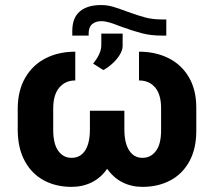

<svg xmlns="http://www.w3.org/2000/svg" viewBox="-20 -726 843 756"><path d="M752.9 -299.8V-212.9Q753.4 -142.1 726.3 -91.8Q699.2 -41.5 651.1 -15.9Q603 9.8 541 9.8Q497.6 9.8 461.9 -8.3Q426.3 -26.4 401.9 -61.5Q377.9 -26.4 341.8 -8.3Q305.7 9.8 261.7 9.8Q200.2 9.8 152.6 -15.9Q105 -41.5 77.6 -91.8Q50.3 -142.1 49.8 -212.9V-299.8Q50.3 -370.1 79.6 -420.4Q108.9 -470.7 159.9 -496.6Q210.9 -522.5 276.4 -522.5V-409.2Q237.8 -409.2 213.9 -381.6Q189.9 -354 189.5 -299.8V-212.9Q189.9 -158.7 209.7 -131.6Q229.5 -104.5 261.7 -104.5Q296.4 -104.5 315.2 -133.3Q334 -162.1 334 -216.8V-290H469.7V-216.8Q469.7 -163.1 488.5 -133.8Q507.3 -104.5 541 -104.5Q573.7 -104.5 594 -131.6Q614.3 -158.7 614.3 -212.9V-299.8Q614.3 -354 590.8 -381.6Q567.4 -409.2 527.3 -409.2V-522.5Q592.8 -522.5 644 -496.8Q695.3 -471.2 724.4 -420.9Q753.4 -370.6 752.9 -299.8ZM378.9 -547.9V-593.8H462.9V-544.9Q462.9 -528.3 450.9 -509.3Q439 -490.2 421.1 -474.4Q403.3 -458.5 386.7 -450.2L346.7 -475.6Q378.9 -515.1 378.9 -547.9ZM634.8 -649.4V-585.9H616.2Q573.7 -585.9 538.8 -595Q503.9 -604 457 -621.1Q428.2 -632.3 411.1 -637.5Q394 -642.6 378.9 -642.6Q356.4 -642.6 342.8 -630.9Q329.1 -619.1 329.1 -594.7V-585.9H264.6V-603.5Q264.6 -655.8 294.2 -680.9Q323.7 -706.1 377.9 -706.1Q401.9 -706.1 424.1 -699.7Q446.3 -693.4 479.5 -680.7Q522.5 -665 552 -657.2Q581.5 -649.4 618.2 -649.4Z"/></svg>

Font: Pretendard Std
Style: Bold
Weight: 700
Designer: Base glyphs from Inter by Rasmus Andersson; Hangeul glyphs from Noto Sans CJK(Source Han Sans) by Jang Soo-young and Kan
Foundry: Kil Hyung-jin
Version: Version 1.309